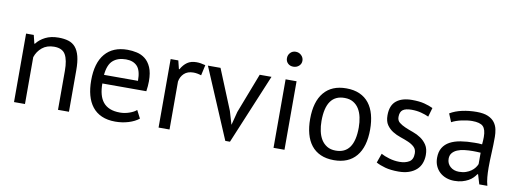

<svg xmlns="http://www.w3.org/2000/svg" viewBox="-58 -1038 3715 1380"><g transform="rotate(10 1799.0 -348.0)"><path d="M398 0V-285Q398 -363 375.5 -402.5Q353 -442 293 -442Q240 -442 205.5 -413.5Q171 -385 157 -342V0H77V-500H133L148 -439H152Q176 -471 216.5 -491.5Q257 -512 313 -512Q354 -512 385 -502.5Q416 -493 436.5 -469Q457 -445 467.5 -404.5Q478 -364 478 -302V0Z M989 -40Q959 -16 913.5 -2Q868 12 817 12Q760 12 718 -6.5Q676 -25 649 -59.5Q622 -94 609 -142Q596 -190 596 -250Q596 -378 653 -445Q710 -512 816 -512Q850 -512 884 -504.5Q918 -497 945 -476Q972 -455 989 -416.5Q1006 -378 1006 -315Q1006 -282 1000 -242H679Q679 -198 688 -164Q697 -130 716 -106.5Q735 -83 765.5 -70.5Q796 -58 840 -58Q874 -58 908 -70Q942 -82 959 -98ZM817 -442Q758 -442 722.5 -411Q687 -380 680 -305H928Q928 -381 899 -411.5Q870 -442 817 -442Z M1368 -423Q1338 -433 1311 -433Q1268 -433 1243 -409.5Q1218 -386 1212 -350V0H1132V-500H1188L1203 -439H1207Q1226 -473 1252.5 -491.5Q1279 -510 1320 -510Q1349 -510 1385 -500Z M1616 -207 1644 -112H1645L1670 -209L1782 -500H1868L1655 11H1621L1404 -500H1496Z M1971 -500H2051V0H1971ZM1954 -652Q1954 -675 1969.5 -691.5Q1985 -708 2009 -708Q2033 -708 2050 -691.5Q2067 -675 2067 -652Q2067 -629 2050 -614Q2033 -599 2009 -599Q1985 -599 1969.5 -614Q1954 -629 1954 -652Z M2194 -250Q2194 -377 2250.5 -444.5Q2307 -512 2413 -512Q2469 -512 2510.5 -493.5Q2552 -475 2579 -440.5Q2606 -406 2619 -357.5Q2632 -309 2632 -250Q2632 -123 2575.5 -55.5Q2519 12 2413 12Q2357 12 2315.5 -6.5Q2274 -25 2247 -59.5Q2220 -94 2207 -142.5Q2194 -191 2194 -250ZM2277 -250Q2277 -212 2284.5 -177Q2292 -142 2308 -116Q2324 -90 2350 -74Q2376 -58 2413 -58Q2549 -57 2549 -250Q2549 -289 2541.5 -324Q2534 -359 2518 -385Q2502 -411 2476 -426.5Q2450 -442 2413 -442Q2277 -443 2277 -250Z M2978 -136Q2978 -166 2960 -183Q2942 -200 2915.5 -211.5Q2889 -223 2857.5 -233.5Q2826 -244 2799.5 -260.5Q2773 -277 2755 -303Q2737 -329 2737 -373Q2737 -445 2778 -478.5Q2819 -512 2892 -512Q2946 -512 2982.5 -502.5Q3019 -493 3046 -480L3027 -414Q3004 -425 2971.5 -433.5Q2939 -442 2902 -442Q2858 -442 2837.5 -427Q2817 -412 2817 -375Q2817 -349 2835 -334.5Q2853 -320 2879.5 -308.5Q2906 -297 2937.5 -286Q2969 -275 2995.5 -257Q3022 -239 3040 -211.5Q3058 -184 3058 -139Q3058 -107 3047.5 -79Q3037 -51 3015 -31Q2993 -11 2960.5 0.5Q2928 12 2884 12Q2827 12 2787 1Q2747 -10 2720 -25L2744 -93Q2767 -80 2804 -69Q2841 -58 2879 -58Q2922 -58 2950 -75Q2978 -92 2978 -136Z M3171 -463Q3209 -486 3259.5 -497Q3310 -508 3365 -508Q3417 -508 3448.5 -494Q3480 -480 3496.5 -457.5Q3513 -435 3518.5 -408Q3524 -381 3524 -354Q3524 -294 3521 -237Q3518 -180 3518 -129Q3518 -92 3521 -59Q3524 -26 3532 2H3473L3452 -68H3447Q3438 -54 3424.5 -40.5Q3411 -27 3392 -16.5Q3373 -6 3348 1Q3323 8 3291 8Q3259 8 3231.5 -2Q3204 -12 3184 -30.5Q3164 -49 3152.5 -75Q3141 -101 3141 -134Q3141 -178 3159 -207.5Q3177 -237 3209.5 -254.5Q3242 -272 3287.5 -279.5Q3333 -287 3388 -287Q3402 -287 3415.5 -287Q3429 -287 3443 -285Q3446 -315 3446 -339Q3446 -394 3424 -416Q3402 -438 3344 -438Q3327 -438 3307.5 -435.5Q3288 -433 3267.5 -428.5Q3247 -424 3228.5 -417.5Q3210 -411 3196 -403ZM3313 -62Q3341 -62 3363 -69.5Q3385 -77 3401 -88.5Q3417 -100 3427.5 -114Q3438 -128 3443 -141V-224Q3429 -225 3414.5 -225.5Q3400 -226 3386 -226Q3355 -226 3325.5 -222.5Q3296 -219 3273.5 -209.5Q3251 -200 3237.5 -183.5Q3224 -167 3224 -142Q3224 -107 3249 -84.5Q3274 -62 3313 -62Z"/></g></svg>

Font: PT Sans
Style: Regular
Weight: 400
Version: Version 2.003W OFL; ttfautohint (v1.6)